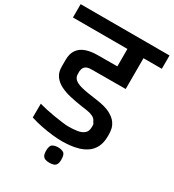

<svg xmlns="http://www.w3.org/2000/svg" viewBox="-271 -970 1147 1269"><g transform="rotate(30 303.0 -335.5)"><path d="M307.3 6Q278.3 6 236.3 1.5Q194.3 -3 149.3 -12Q104.3 -21 64.3 -34L65 -139.3Q86.7 -133 118.2 -126Q149.7 -119 183.3 -113.5Q217 -108 246.2 -104.2Q275.3 -100.3 293.3 -99.7Q334.3 -99.3 366.2 -104.7Q398 -110 416.2 -126.3Q434.3 -142.7 434.3 -174Q434.3 -181.3 434.3 -181.8Q434.3 -182.3 434.3 -182.3Q434.3 -182.3 434.3 -185.3Q434.3 -191 433.2 -195.7Q432 -200.3 425.3 -208.7Q416.7 -230.7 395.7 -240.5Q374.7 -250.3 349 -253.8Q323.3 -257.3 300.3 -260.7Q257.7 -267.3 215.2 -276.8Q172.7 -286.3 137.8 -303.7Q103 -321 82.2 -349.8Q61.3 -378.7 62 -424Q62 -422 62 -431.5Q62 -441 62 -453.5Q62 -466 62 -472Q62 -519.3 82.5 -548.8Q103 -578.3 141 -591.8Q179 -605.3 230.7 -605.3L379.7 -606V-739H-36V-840.7H642.3V-739H502.3V-504L248.7 -503Q224.7 -503.7 209.8 -498.2Q195 -492.7 187.7 -481.5Q180.3 -470.3 178.7 -452.7Q178.7 -448 178.7 -442.3Q178.7 -436.7 178.7 -432.7Q178.7 -414.7 186.8 -402.2Q195 -389.7 210.8 -381Q226.7 -372.3 250.2 -366.3Q273.7 -360.3 305.2 -355.5Q336.7 -350.7 375.3 -345.3Q441.3 -336 478.2 -316.5Q515 -297 531.7 -273.3Q548.3 -249.7 552.3 -227.5Q556.3 -205.3 556.3 -190V-176Q556.3 -125 539.2 -91.5Q522 -58 493.7 -38.5Q465.3 -19 432 -9.5Q398.7 0 365.8 3Q333 6 307.3 6ZM308.7 170.7Q292.3 170.7 279.2 166.7Q266 162.7 258.2 150.5Q250.3 138.3 250.3 112.3Q250.3 73 267.3 63Q284.3 53 308.7 53Q334 53 350.7 63Q367.3 73 367.3 112.3Q367.3 138.3 359.8 150.5Q352.3 162.7 338.8 166.7Q325.3 170.7 308.7 170.7Z"/></g></svg>

Font: Matangi Light
Style: Regular
Weight: 300
Designer: Prashant Pant
Foundry: The Graphic Ant
Version: Version 3.002